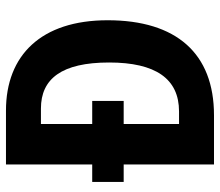

<svg xmlns="http://www.w3.org/2000/svg" viewBox="-68 -752 754 659"><g transform="rotate(-90 309.5 -423.0)"><path d="M259 -780H74V-484H14V-376H74V-66H243C455 -66 569 -195 569 -431C569 -659 449 -780 259 -780ZM266 -660C368 -660 424 -589 424 -426C424 -266 368 -186 256 -186H213V-376H292V-484H213V-660Z"/></g></svg>

Font: Noto Sans Malayalam UI Condensed
Style: Bold
Weight: 700
Width: 3
Designer: Jelle Bosma - Monotype Design Team
Foundry: Monotype Imaging Inc.
Version: Version 2.104